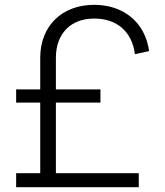

<svg xmlns="http://www.w3.org/2000/svg" viewBox="-20 -777 686 797"><path d="M47 0H556V-58H212V-351H397V-406H212V-537C212 -638 274 -700 371 -700C464 -700 528 -647 540 -552L599 -565C582 -687 490 -757 371 -757C237 -757 147 -669 147 -537V-406H47V-351H147V-58H47Z"/></svg>

Font: Mluvka Light
Style: Regular
Weight: 300
Designer: Modified by Jiří Krblich, Original typeface by Gumpita Rahayu
Foundry: Gumpita Rahayu & Jiří Krblich
Version: Version 2.000;Glyphs 3.1.1 (3134)